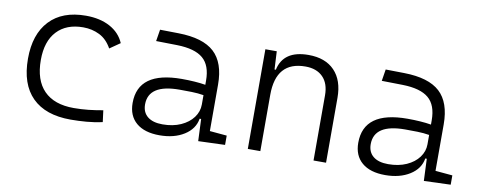

<svg xmlns="http://www.w3.org/2000/svg" viewBox="-52 -750 2448 982"><g transform="rotate(10 1172.0 -258.5)"><path d="M342.8 9.8Q211.9 9.8 143.1 -58.8Q74.2 -127.4 74.2 -259.8Q74.2 -386.7 140.4 -457Q206.5 -527.3 329.1 -527.3Q401.9 -527.3 453.9 -499.3Q505.9 -471.2 527.8 -419.9L474.1 -382.8Q449.2 -427.7 410.4 -447Q371.6 -466.3 325.2 -466.3Q237.8 -466.3 189 -413.8Q140.1 -361.3 140.1 -264.6Q140.1 -159.7 193.4 -105.5Q246.6 -51.3 348.1 -51.3Q386.7 -51.3 424.8 -55.4Q462.9 -59.6 499.5 -66.4L507.3 -6.3Q467.3 2.9 425.3 6.3Q383.3 9.8 342.8 9.8Z M1004.9 4.9 1000 -109.4H992.2Q983.4 -55.2 931.6 -22.7Q879.9 9.8 804.2 9.8Q726.1 9.8 683.3 -26.6Q640.6 -63 640.6 -129.4Q640.6 -293.9 867.7 -293.9Q902.3 -293.9 933.8 -291.7Q965.3 -289.6 990.7 -285.2V-307.1Q990.7 -386.2 948.2 -422.1Q905.8 -458 814 -460L704.1 -461.9L713.9 -522.5L810.5 -521Q937.5 -519 996.1 -465.1Q1054.7 -411.1 1054.7 -297.4V-56.2L1143.6 -48.3V0ZM990.7 -231.4Q961.9 -236.3 929 -237.1Q896 -237.8 865.7 -237.8Q704.6 -237.8 704.6 -133.3Q704.6 -92.3 731.9 -70.1Q759.3 -47.9 809.6 -47.9Q863.8 -47.9 904.5 -66.2Q945.3 -84.5 968 -115.2Q990.7 -146 990.7 -182.6Z M1603 0V-338.4Q1603 -399.9 1570.3 -433.1Q1537.6 -466.3 1479.5 -466.3Q1326.7 -466.3 1326.7 -292.5V0H1261.7V-517.6H1320.8L1325.7 -423.8H1332.5Q1354.5 -527.3 1484.9 -527.3Q1572.3 -527.3 1620.1 -477.5Q1668 -427.7 1668 -336.9V0Z M2176.8 4.9 2171.9 -109.4H2164.1Q2155.3 -55.2 2103.5 -22.7Q2051.8 9.8 1976.1 9.8Q1897.9 9.8 1855.2 -26.6Q1812.5 -63 1812.5 -129.4Q1812.5 -293.9 2039.6 -293.9Q2074.2 -293.9 2105.7 -291.7Q2137.2 -289.6 2162.6 -285.2V-307.1Q2162.6 -386.2 2120.1 -422.1Q2077.6 -458 1985.8 -460L1876 -461.9L1885.7 -522.5L1982.4 -521Q2109.4 -519 2168 -465.1Q2226.6 -411.1 2226.6 -297.4V-56.2L2315.4 -48.3V0ZM2162.6 -231.4Q2133.8 -236.3 2100.8 -237.1Q2067.9 -237.8 2037.6 -237.8Q1876.5 -237.8 1876.5 -133.3Q1876.5 -92.3 1903.8 -70.1Q1931.2 -47.9 1981.4 -47.9Q2035.6 -47.9 2076.4 -66.2Q2117.2 -84.5 2139.9 -115.2Q2162.6 -146 2162.6 -182.6Z"/></g></svg>

Font: CaskaydiaMono NF Light
Style: Regular
Weight: 300
Designer: Aaron Bell
Foundry: Saja Typeworks
Version: Version 2111.001; ttfautohint (v1.8.4);Nerd Fonts 3.1.1